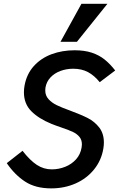

<svg xmlns="http://www.w3.org/2000/svg" viewBox="-20 -1006 641 1035"><path d="M259 -93Q296.5 -93 331.2 -106.8Q366 -120.5 390 -147.2Q414 -174 420 -211.5Q421.5 -220.5 421.5 -227.5Q421.5 -252.5 408 -268.5Q394.5 -284.5 373.5 -294.5Q352.5 -304.5 313 -318Q276.5 -330.5 257 -338.5Q188.5 -366.5 148.8 -406.5Q109 -446.5 109 -508.5Q109 -527.5 112.5 -545.5Q124 -607.5 162.5 -650Q201 -692.5 258 -713.8Q315 -735 382.5 -735Q435.5 -735 474.8 -722Q514 -709 543.5 -685.5Q573 -662 601 -626L517.5 -563Q488.5 -599 454.5 -617.2Q420.5 -635.5 375 -635.5Q338 -635.5 305.8 -623.5Q273.5 -611.5 252 -588.5Q230.5 -565.5 225 -533.5Q224 -528.5 224 -518.5Q224 -490.5 242 -471Q260 -451.5 286.5 -438.8Q313 -426 360 -409Q418 -387.5 453.8 -369.2Q489.5 -351 514.8 -318.8Q540 -286.5 540 -237.5Q540 -222 537 -204.5Q526.5 -141.5 487.2 -92.8Q448 -44 387.8 -17.2Q327.5 9.5 256 9.5Q171.5 9.5 115.5 -27Q59.5 -63.5 16.5 -126.5L101.5 -193Q141.5 -141.5 178.5 -117.2Q215.5 -93 259 -93ZM306 -780.5 419 -985.5H559L394.5 -780.5Z"/></svg>

Font: JuliaMono SemiBoldItalic
Style: Regular
Weight: 600
Italic angle: -9°
Monospace: yes
Designer: cormullion
Foundry: corm
Version: Version 0.049; ttfautohint (v1.8.4)